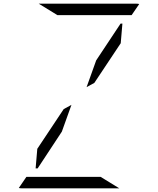

<svg xmlns="http://www.w3.org/2000/svg" viewBox="-20 -1020 856 1040"><path d="M367 -452 315 -307 184 -108H173L182 -214L325 -429ZM291 -938 190 -1000H452H720Q730 -1000 734 -998L693 -938H663H477H415ZM525 -62 626 0H364H96Q86 0 82 -2L123 -62H153H339H401ZM449 -548 501 -693 633 -892H643L634 -786L491 -571Z"/></svg>

Font: DSEG14 Modern Mini
Style: Light Italic
Weight: 300
Italic angle: -5°
Designer: Keshikan(Twitter:@keshinomi_88pro)
Version: Version 0.46